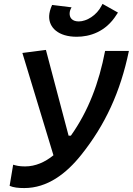

<svg xmlns="http://www.w3.org/2000/svg" viewBox="-20 -954 681 984"><path d="M104.5 9.8C223.1 9.8 319.8 -64 397 -161.1C519 -314 597.2 -482.9 640.6 -692.9H518.6C487.3 -529.3 432.6 -384.3 343.3 -258.8H331.5L215.3 -698.2L94.7 -682.6L253.9 -158.2C211.4 -123.5 162.1 -101.1 108.4 -101.1C77.6 -101.1 63 -105.5 47.4 -109.9L29.3 -1.5C49.3 7.3 75.2 9.8 104.5 9.8ZM373 -765.6C439 -765.6 521.5 -789.6 577.1 -878.4L584.5 -889.6L505.4 -934.1L500.5 -924.8C475.6 -875.5 424.3 -844.2 383.8 -844.2C349.6 -844.2 335.9 -863.3 336.9 -886.2C337.4 -896 339.8 -904.3 346.7 -916.5L247.1 -928.7C237.3 -907.2 232.9 -889.6 231.9 -872.6C229.5 -812.5 279.3 -765.6 373 -765.6Z"/></svg>

Font: Cascadia Mono PL SemiBold
Style: Italic
Weight: 600
Italic angle: -10°
Monospace: yes
Designer: Aaron Bell
Foundry: Saja Typeworks
Version: Version 2404.023